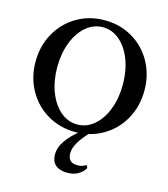

<svg xmlns="http://www.w3.org/2000/svg" viewBox="-133 -780 1003 1144"><g transform="rotate(15 368.5 -208.0)"><path d="M35.6 -331.5Q35.6 -428.7 79.6 -507.3Q123.5 -585.9 200.2 -630.9Q276.9 -675.8 371.6 -675.8Q466.3 -675.8 543 -630.9Q619.6 -585.9 663.3 -507.3Q707 -428.7 707 -331.5Q707 -234.4 663.3 -155.8Q619.6 -77.1 543 -32Q466.3 13.2 371.6 13.2Q276.9 13.2 200.2 -32Q123.5 -77.1 79.6 -155.8Q35.6 -234.4 35.6 -331.5ZM573.7 -333Q573.7 -417.3 547.3 -486Q521 -554.7 474.8 -593.7Q428.7 -632.8 371.6 -632.8Q314.5 -632.8 268.1 -593.8Q221.7 -554.7 195.3 -486Q168.9 -417.3 168.9 -332.9Q168.9 -248.5 195.4 -179.9Q221.9 -111.3 268.2 -72.2Q314.5 -33.2 371.6 -33.2Q428.7 -33.2 474.8 -72.3Q521 -111.4 547.3 -180Q573.7 -248.7 573.7 -333ZM290.5 169.9Q290.5 92.3 402.8 2H454.6Q376.5 83.5 376.5 142.1Q376.5 171.9 391.4 186.5Q406.2 201.2 436.5 201.2Q466.8 201.2 486.8 186Q496.6 189 496.6 205.1Q478 232.4 451.7 246.1Q425.3 259.8 390.6 259.8Q356.9 259.8 334.7 249.8Q312.5 239.7 301.5 220Q290.5 200.2 290.5 169.9Z"/></g></svg>

Font: Junicode Two Beta VF
Style: Regular
Weight: 400
Designer: Peter S. Baker
Foundry: Briery Creek Software
Version: Version 1.031 beta; ttfautohint (v1.8.1.43-b0c9)